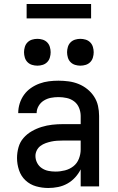

<svg xmlns="http://www.w3.org/2000/svg" viewBox="-20 -931 588 959"><path d="M221 8Q190 8 160 -0.5Q130 -9 107.5 -30Q85 -51 75 -81Q65 -111 65 -142Q65 -169 72.5 -195.5Q80 -222 97.5 -242Q115 -262 138.5 -275.5Q162 -289 188 -297Q214 -305 240.5 -308Q267 -311 294 -311H383V-352Q383 -372 375 -392Q367 -412 350.5 -424.5Q334 -437 313.5 -441.5Q293 -446 272 -446Q253 -446 234.5 -442.5Q216 -439 199.5 -429Q183 -419 173 -402Q163 -385 163 -366H71Q71 -391 78.5 -414.5Q86 -438 100 -457.5Q114 -477 134 -491Q154 -505 177 -513.5Q200 -522 224 -525Q248 -528 272 -528Q298 -528 323.5 -524.5Q349 -521 372.5 -511.5Q396 -502 416 -486Q436 -470 450 -448.5Q464 -427 469.5 -402Q475 -377 475 -352V0H383V-85Q372 -63 355 -44.5Q338 -26 316.5 -14Q295 -2 270.5 3Q246 8 221 8ZM257 -74Q281 -74 304.5 -80Q328 -86 346.5 -100.5Q365 -115 374 -138Q383 -161 383 -184V-229H294Q279 -229 264.5 -228Q250 -227 236 -224Q222 -221 208 -216Q194 -211 182 -202Q170 -193 163.5 -179.5Q157 -166 157 -152Q157 -134 165.5 -117.5Q174 -101 189 -91Q204 -81 221.5 -77.5Q239 -74 257 -74ZM381 -603Q368 -603 355 -607Q342 -611 332.5 -620.5Q323 -630 319 -643.5Q315 -657 315 -670Q315 -683 319 -696.5Q323 -710 332.5 -719.5Q342 -729 355 -733Q368 -737 381 -737Q395 -737 408 -733Q421 -729 430.5 -719.5Q440 -710 444 -696.5Q448 -683 448 -670Q448 -657 444 -643.5Q440 -630 430.5 -620.5Q421 -611 408 -607Q395 -603 381 -603ZM167 -603Q153 -603 140 -607Q127 -611 117.5 -620.5Q108 -630 104 -643.5Q100 -657 100 -670Q100 -683 104 -696.5Q108 -710 117.5 -719.5Q127 -729 140 -733Q153 -737 167 -737Q180 -737 193 -733Q206 -729 215.5 -719.5Q225 -710 229 -696.5Q233 -683 233 -670Q233 -657 229 -643.5Q225 -630 215.5 -620.5Q206 -611 193 -607Q180 -603 167 -603ZM435 -839H113V-911H435Z"/></svg>

Font: Iosevka Semi-Condensed Medium
Style: Regular
Weight: 500
Monospace: yes
Designer: Belleve Invis
Foundry: Belleve Invis
Version: Version 27.3.5